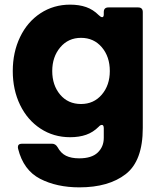

<svg xmlns="http://www.w3.org/2000/svg" viewBox="-20 -599 690 827"><path d="M58 42Q57 39 57 35Q57 20 75 20H204Q219 20 228 35Q242 61 264.5 72Q287 83 321 83Q375 83 401 58Q427 33 427 -5V-46Q427 -61 419 -61Q412 -61 405 -53Q381 -29 351 -18.5Q321 -8 282 -8Q211 -8 154.5 -45Q98 -82 66.5 -147Q35 -212 35 -293Q35 -374 66.5 -439.5Q98 -505 154.5 -542Q211 -579 282 -579Q321 -579 351 -568.5Q381 -558 405 -534Q414 -525 420 -525Q427 -525 427 -537V-547Q427 -567 447 -567H575Q595 -567 595 -547V-48Q595 94 521.5 151Q448 208 322 208Q224 208 152.5 171Q81 134 58 42ZM453 -293Q453 -355 418.5 -395.5Q384 -436 329 -436Q274 -436 239.5 -395Q205 -354 205 -293Q205 -232 239 -191.5Q273 -151 329 -151Q384 -151 418.5 -191.5Q453 -232 453 -293Z"/></svg>

Font: Open Sauce Two Black
Style: Regular
Weight: 900
Designer: Alfredo Marco Pradil
Foundry: Creative Sauce Fz LLC
Version: Version 1.477